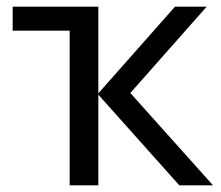

<svg xmlns="http://www.w3.org/2000/svg" viewBox="-20 -556 663 576"><path d="M600 -536 371 -277 619 0H518L275 -272V0H189V-464H18V-536H275V-276L505 -536Z"/></svg>

Font: Noto IKEA Simplified Chinese
Style: Regular
Weight: 400
Designer: Monotype Design Team
Foundry: Monotype Imaging Inc.
Version: Version 1.100